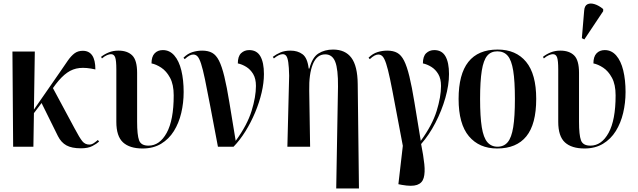

<svg xmlns="http://www.w3.org/2000/svg" viewBox="-20 -826 3590 1081"><path d="M54 0 50 -536H176L171 -209L316 -418Q343 -458 362 -485Q381 -512 400 -526Q419 -540 446 -540Q517 -540 517 -435Q465 -447 427.5 -443Q390 -439 358.5 -417Q327 -395 294 -352L278 -330L400 -103Q428 -50 443.5 -31Q459 -12 483 -12Q496 -12 508.5 -20.5Q521 -29 531 -38L538 -29Q525 -17 500.5 -4Q476 9 436 9Q384 9 354 -7.5Q324 -24 306 -60L214 -246L171 -189L168 0Z M783 10Q710 10 672.5 -24.5Q635 -59 635 -140V-435Q635 -485 628.5 -503Q622 -521 605 -521Q596 -521 582.5 -515.5Q569 -510 554 -497L549 -506Q568 -521 592.5 -531Q617 -541 647 -541Q697 -541 724.5 -514Q752 -487 752 -416V-141Q752 -66 763 -36Q774 -6 816 -6Q879 -6 918.5 -78Q958 -150 958 -289Q958 -350 937.5 -388Q917 -426 888 -445Q859 -464 833 -469Q833 -507 850.5 -525.5Q868 -544 897 -544Q935 -544 961.5 -513.5Q988 -483 1001 -429.5Q1014 -376 1014 -308Q1014 -247 1000.5 -190Q987 -133 959 -88Q931 -43 887 -16.5Q843 10 783 10Z M1207 0Q1181 -137 1163.5 -229.5Q1146 -322 1134 -379.5Q1122 -437 1112 -467.5Q1102 -498 1092 -508.5Q1082 -519 1068 -519Q1058 -519 1046.5 -513Q1035 -507 1020 -493L1013 -501Q1036 -524 1063 -532.5Q1090 -541 1118 -541Q1152 -541 1174.5 -528.5Q1197 -516 1213 -484.5Q1229 -453 1243 -395.5Q1257 -338 1271.5 -249Q1286 -160 1307 -33Q1372 -122 1396.5 -201.5Q1421 -281 1421 -342Q1421 -383 1405.5 -409Q1390 -435 1366.5 -449.5Q1343 -464 1319 -469Q1319 -509 1337.5 -526.5Q1356 -544 1383 -544Q1426 -544 1446 -509Q1466 -474 1466 -409Q1466 -360 1453 -304.5Q1440 -249 1416.5 -193Q1393 -137 1362 -87Q1331 -37 1295 0Z M1873 235 1883 -338Q1884 -436 1867.5 -478Q1851 -520 1811 -520Q1764 -520 1741.5 -465Q1719 -410 1721 -315L1726 0H1598L1608 -400Q1607 -449 1603 -475.5Q1599 -502 1591.5 -511.5Q1584 -521 1572 -521Q1551 -521 1522 -497L1516 -506Q1536 -521 1559.5 -531Q1583 -541 1616 -541Q1656 -541 1683.5 -520.5Q1711 -500 1718 -440H1722Q1738 -503 1773 -525Q1808 -547 1855 -547Q1924 -547 1958.5 -500.5Q1993 -454 1994 -353L2001 235Z M2243 215 2223 211 2248 -5Q2222 -140 2205 -232Q2188 -324 2176 -381Q2164 -438 2154 -468Q2144 -498 2134 -508.5Q2124 -519 2110 -519Q2100 -519 2088.5 -513Q2077 -507 2062 -493L2055 -501Q2078 -524 2105 -532.5Q2132 -541 2160 -541Q2194 -541 2216.5 -528.5Q2239 -516 2255 -484.5Q2271 -453 2285 -395.5Q2299 -338 2313.5 -249Q2328 -160 2349 -33Q2414 -122 2438.5 -201.5Q2463 -281 2463 -342Q2463 -383 2447.5 -409Q2432 -435 2408.5 -449.5Q2385 -464 2361 -469Q2361 -509 2379.5 -526.5Q2398 -544 2425 -544Q2468 -544 2488 -509Q2508 -474 2508 -409Q2508 -347 2487.5 -275Q2467 -203 2431.5 -134.5Q2396 -66 2351 -15Q2364 50 2369 98Q2374 146 2365.5 175.5Q2357 205 2328 215Q2299 225 2243 215Z M2779 10Q2678 10 2620 -59Q2562 -128 2562 -269Q2562 -547 2782 -547Q2885 -547 2942 -478Q2999 -409 2999 -269Q2999 -127 2943.5 -58.5Q2888 10 2779 10ZM2781 0Q2817 0 2838.5 -25.5Q2860 -51 2869.5 -110Q2879 -169 2879 -269Q2879 -369 2869.5 -428Q2860 -487 2838.5 -512Q2817 -537 2780 -537Q2744 -537 2723 -512Q2702 -487 2692.5 -428Q2683 -369 2683 -269Q2683 -169 2692.5 -110Q2702 -51 2724 -25.5Q2746 0 2781 0Z M3271 10Q3198 10 3160.5 -24.5Q3123 -59 3123 -140V-435Q3123 -485 3116.5 -503Q3110 -521 3093 -521Q3084 -521 3070.5 -515.5Q3057 -510 3042 -497L3037 -506Q3056 -521 3080.5 -531Q3105 -541 3135 -541Q3185 -541 3212.5 -514Q3240 -487 3240 -416V-141Q3240 -66 3251 -36Q3262 -6 3304 -6Q3367 -6 3406.5 -78Q3446 -150 3446 -289Q3446 -350 3425.5 -388Q3405 -426 3376 -445Q3347 -464 3321 -469Q3321 -507 3338.5 -525.5Q3356 -544 3385 -544Q3423 -544 3449.5 -513.5Q3476 -483 3489 -429.5Q3502 -376 3502 -308Q3502 -247 3488.5 -190Q3475 -133 3447 -88Q3419 -43 3375 -16.5Q3331 10 3271 10ZM3270 -604 3256 -611 3269 -766Q3271 -794 3287.5 -802Q3304 -810 3328 -802.5Q3352 -795 3376 -775V-763Z"/></svg>

Font: Noto Serif Display Condensed SemiBold
Style: Regular
Weight: 600
Width: 3
Designer: Monotype Design Team
Foundry: Monotype Imaging Inc.
Version: Version 2.009